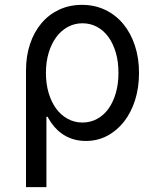

<svg xmlns="http://www.w3.org/2000/svg" viewBox="-20 -570 640 790"><path d="M138.6 -270Q138.6 -204.8 152.1 -152.9Q165.6 -101 190.7 -64.9Q215.8 -28.8 251.9 -9.4Q288 10 333.2 10Q380.8 10 420.8 -11Q460.8 -32 490.1 -69.3Q519.4 -106.6 535.7 -157.7Q552 -208.9 552 -270Q552 -331.8 534.8 -383.3Q517.6 -434.8 486.8 -471.8Q456 -508.8 412.8 -529.4Q369.6 -550 317.2 -550Q265.8 -550 223.4 -530.2Q181 -510.4 150.7 -474.6Q120.4 -438.8 103.7 -389.3Q87 -339.8 87 -280V200H171V-89.4H179ZM169 -270.1Q169 -315.2 180.2 -352.5Q191.4 -389.8 211.1 -416.7Q230.8 -443.7 258.5 -458.9Q286.3 -474.2 319.4 -474.2Q351.9 -474.2 379.4 -459.4Q406.9 -444.5 426.3 -417.5Q445.7 -390.5 456.6 -353.2Q467.4 -315.9 467.4 -270Q467.4 -224.6 456.6 -187.2Q445.7 -149.7 426.3 -122.6Q406.9 -95.6 379.4 -80.7Q351.9 -65.8 319.4 -65.8Q286.2 -65.8 258.4 -81.1Q230.6 -96.3 210.9 -123.3Q191.2 -150.2 180.1 -187.6Q169 -225 169 -270.1Z"/></svg>

Font: CommitMonoV143 ExtLt
Style: Regular
Weight: 200
Monospace: yes
Designer: Eigil Nikolajsen
Foundry: Eigil Nikolajsen
Version: Version 1.143